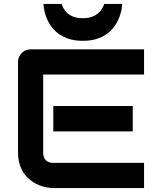

<svg xmlns="http://www.w3.org/2000/svg" viewBox="-20 -949 796 969"><path d="M650 -414H249V-286H650ZM707 -127H250C216 -127 198 -145 198 -178V-573H707V-700H135C99 -700 71 -672 71 -636V-178C71 -47 178 0 249 0H707ZM597 -929H506C498 -906 475 -857 398 -857C320 -857 299 -906 291 -929H199C202 -881 231 -743 398 -743C565 -743 594 -881 597 -929Z"/></svg>

Font: Audiowide
Style: Regular
Weight: 400
Designer: Astigmatic (AOETI)
Foundry: Astigmatic (AOETI)
Version: Version 1.002